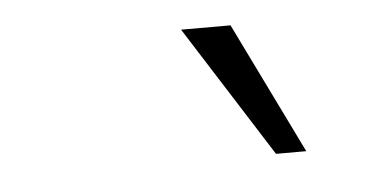

<svg xmlns="http://www.w3.org/2000/svg" viewBox="-29 -787 496 259"><g transform="rotate(-5 219.5 -658.0)"><path d="M336 -569 223 -747H290L377 -569Z"/></g></svg>

Font: REM ExtraLight
Style: Italic
Weight: 250
Italic angle: -11°
Designer: Octavio Pardo
Foundry: Ashler Design
Version: Version 1.005;gftools[0.9.28]